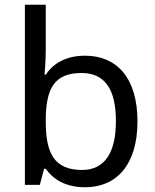

<svg xmlns="http://www.w3.org/2000/svg" viewBox="-20 -780 655 810"><path d="M173 -575V-760H85V0H148L166 -68H173C203 -25 255 10 339 10C471 10 560 -84 560 -268C560 -452 472 -545 339 -545C255 -545 203 -510 173 -465H168C170 -487 173 -530 173 -575ZM324 -472C422 -472 469 -404 469 -269C469 -136 422 -63 326 -63C208 -63 173 -135 173 -267V-271C173 -408 210 -472 324 -472Z"/></svg>

Font: Noto Sans Bhaiksuki
Style: Regular
Weight: 400
Designer: Monotype Design Team
Foundry: Monotype Imaging Inc.
Version: Version 2.002